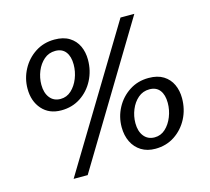

<svg xmlns="http://www.w3.org/2000/svg" viewBox="-106 -873 1091 998"><g transform="rotate(-15 439.5 -373.5)"><path d="M246.5 0H170.9L623.3 -747H697.7ZM202.1 -360.5Q136.9 -360.5 98.8 -403.7Q60.7 -446.9 60.7 -514.1Q60.7 -569.7 86.6 -617.9Q112.4 -666.2 157.8 -695.8Q203.2 -725.4 261.7 -725.4Q309.8 -725.4 341.2 -705.7Q372.6 -686.1 388 -653.1Q403.3 -620.1 403.3 -579.3Q403.3 -520 377.5 -470.2Q351.8 -420.4 306.4 -390.5Q261 -360.5 202.1 -360.5ZM213.7 -418.8Q246.8 -418.8 271.7 -441.7Q296.6 -464.6 310.8 -500.4Q325 -536.3 325 -574.5Q325 -617.9 306 -642.6Q287 -667.3 250.5 -667.3Q215.3 -667.3 189.5 -645Q163.7 -622.6 149.5 -587.9Q135.4 -553.1 135.4 -515.7Q135.4 -471.8 156.3 -445.3Q177.1 -418.8 213.7 -418.8ZM622.6 -41Q579.3 -41 547.5 -60.6Q515.7 -80.3 498.6 -115Q481.5 -149.8 481.5 -194.6Q481.5 -250.2 507.2 -298.3Q532.9 -346.4 578.3 -376.1Q623.7 -405.9 682.5 -405.9Q730.6 -405.9 761.9 -386.3Q793.1 -366.7 808.5 -333.5Q823.8 -300.3 823.8 -259.5Q823.8 -200.2 798.1 -150.6Q772.3 -101 726.9 -71Q681.5 -41 622.6 -41ZM634.5 -99.4Q667.6 -99.4 692.5 -122.3Q717.5 -145.3 731.6 -181.1Q745.8 -216.8 745.8 -255.1Q745.8 -298.7 726.8 -323.3Q707.8 -347.8 671.4 -347.8Q636.1 -347.8 610.2 -325.5Q584.2 -303.1 570.1 -268.4Q555.9 -233.7 555.9 -196.2Q555.9 -152.4 576.9 -125.9Q597.9 -99.4 634.5 -99.4Z"/></g></svg>

Font: Merriweather Sans Variable Regular
Style: Italic
Weight: 300
Italic angle: -8°
Designer: Eben Sorkin
Foundry: Eben Sorkin
Version: Version 2.001